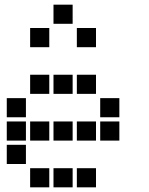

<svg xmlns="http://www.w3.org/2000/svg" viewBox="-20 -811 640 822"><path d="M210 -791Q209 -791 209 -791Q209 -791 209 -790V-710Q209 -709 209 -709Q209 -709 210 -709H290Q291 -709 291 -709Q291 -709 291 -710V-790Q291 -791 291 -791Q291 -791 290 -791ZM110 -691Q109 -691 109 -691Q109 -691 109 -690V-610Q109 -609 109 -609Q109 -609 110 -609H190Q191 -609 191 -609Q191 -609 191 -610V-690Q191 -691 191 -691Q191 -691 190 -691ZM310 -691Q309 -691 309 -691Q309 -691 309 -690V-610Q309 -609 309 -609Q309 -609 310 -609H390Q391 -609 391 -609Q391 -609 391 -610V-690Q391 -691 391 -691Q391 -691 390 -691ZM110 -491Q109 -491 109 -491Q109 -491 109 -490V-410Q109 -409 109 -409Q109 -409 110 -409H190Q191 -409 191 -409Q191 -409 191 -410V-490Q191 -491 191 -491Q191 -491 190 -491ZM210 -491Q209 -491 209 -491Q209 -491 209 -490V-410Q209 -409 209 -409Q209 -409 210 -409H290Q291 -409 291 -409Q291 -409 291 -410V-490Q291 -491 291 -491Q291 -491 290 -491ZM310 -491Q309 -491 309 -491Q309 -491 309 -490V-410Q309 -409 309 -409Q309 -409 310 -409H390Q391 -409 391 -409Q391 -409 391 -410V-490Q391 -491 391 -491Q391 -491 390 -491ZM10 -391Q9 -391 9 -391Q9 -391 9 -390V-310Q9 -309 9 -309Q9 -309 10 -309H90Q91 -309 91 -309Q91 -309 91 -310V-390Q91 -391 91 -391Q91 -391 90 -391ZM410 -391Q409 -391 409 -391Q409 -391 409 -390V-310Q409 -309 409 -309Q409 -309 410 -309H490Q491 -309 491 -309Q491 -309 491 -310V-390Q491 -391 491 -391Q491 -391 490 -391ZM10 -291Q9 -291 9 -291Q9 -291 9 -290V-210Q9 -209 9 -209Q9 -209 10 -209H90Q91 -209 91 -209Q91 -209 91 -210V-290Q91 -291 91 -291Q91 -291 90 -291ZM110 -291Q109 -291 109 -291Q109 -291 109 -290V-210Q109 -209 109 -209Q109 -209 110 -209H190Q191 -209 191 -209Q191 -209 191 -210V-290Q191 -291 191 -291Q191 -291 190 -291ZM210 -291Q209 -291 209 -291Q209 -291 209 -290V-210Q209 -209 209 -209Q209 -209 210 -209H290Q291 -209 291 -209Q291 -209 291 -210V-290Q291 -291 291 -291Q291 -291 290 -291ZM310 -291Q309 -291 309 -291Q309 -291 309 -290V-210Q309 -209 309 -209Q309 -209 310 -209H390Q391 -209 391 -209Q391 -209 391 -210V-290Q391 -291 391 -291Q391 -291 390 -291ZM410 -291Q409 -291 409 -291Q409 -291 409 -290V-210Q409 -209 409 -209Q409 -209 410 -209H490Q491 -209 491 -209Q491 -209 491 -210V-290Q491 -291 491 -291Q491 -291 490 -291ZM10 -191Q9 -191 9 -191Q9 -191 9 -190V-110Q9 -109 9 -109Q9 -109 10 -109H90Q91 -109 91 -109Q91 -109 91 -110V-190Q91 -191 91 -191Q91 -191 90 -191ZM110 -91Q109 -91 109 -91Q109 -91 109 -90V-10Q109 -9 109 -9Q109 -9 110 -9H190Q191 -9 191 -9Q191 -9 191 -10V-90Q191 -91 191 -91Q191 -91 190 -91ZM210 -91Q209 -91 209 -91Q209 -91 209 -90V-10Q209 -9 209 -9Q209 -9 210 -9H290Q291 -9 291 -9Q291 -9 291 -10V-90Q291 -91 291 -91Q291 -91 290 -91ZM310 -91Q309 -91 309 -91Q309 -91 309 -90V-10Q309 -9 309 -9Q309 -9 310 -9H390Q391 -9 391 -9Q391 -9 391 -10V-90Q391 -91 391 -91Q391 -91 390 -91Z"/></svg>

Font: Doto Black ExtraBold
Style: Regular
Weight: 800
Monospace: yes
Version: Version 1.000